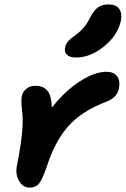

<svg xmlns="http://www.w3.org/2000/svg" viewBox="-20 -830 565 862"><path d="M321.8 -571.8Q293.5 -571.8 280.8 -584Q268.1 -596.2 272 -616.2Q274.9 -631.3 284.9 -643.3Q294.9 -655.3 316.9 -670.9Q343.3 -690.4 357.9 -708.5Q372.6 -726.6 387.2 -755.9Q403.8 -786.6 422.1 -798.3Q440.4 -810.1 466.8 -810.1Q500.5 -810.1 514.6 -791Q528.8 -772 522.9 -737.8Q508.8 -671.4 447 -621.6Q385.3 -571.8 321.8 -571.8ZM112.8 12.2Q83 12.2 65.4 -17.6Q47.9 -47.4 56.2 -87.9Q90.3 -254.9 79.1 -334Q73.7 -379.4 78.1 -398.9Q82.5 -419.4 99.1 -432.1Q115.7 -444.8 138.2 -444.8Q174.3 -444.8 192.6 -423.1Q210.9 -401.4 212.9 -347.2Q272.5 -422.4 338.9 -465.1Q405.3 -507.8 458 -507.8Q490.2 -507.8 505.4 -488Q520.5 -468.3 514.2 -434.1Q507.3 -393.1 459 -374Q346.7 -331.5 286.4 -263.2Q226.1 -194.8 189.9 -82Q170.4 -25.4 155.8 -6.6Q141.1 12.2 112.8 12.2Z"/></svg>

Font: Shantell Sans Irregular
Style: Italic
Weight: 600
Italic angle: -11.31°
Designer: Stephen Nixon, Anya Danilova, Shantell Martin
Foundry: Arrow Type
Version: Version 1.006;[9816181b4]